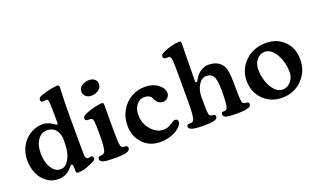

<svg xmlns="http://www.w3.org/2000/svg" viewBox="-76 -1136 2608 1577"><g transform="rotate(-20 1227.5 -348.0)"><path d="M31.7 -220.2Q31.7 -271.5 50 -316.2Q68.4 -360.8 98.6 -391.1Q128.9 -421.4 168.2 -438.7Q207.5 -456.1 249.5 -456.1Q298.3 -456.1 340.8 -424.3Q344.2 -422.4 348.4 -419.4Q352.5 -416.5 354.5 -415.3Q356.4 -414.1 358.6 -413.1Q360.8 -412.1 363.3 -412.1Q370.1 -412.1 370.1 -424.8V-471.7Q370.1 -601.1 364.3 -621.1Q360.4 -632.3 347.7 -633.8Q343.8 -634.3 333.7 -631.8Q323.7 -629.4 315.9 -630.4Q308.6 -630.9 304 -636.2Q299.3 -641.6 299.3 -651.4Q299.3 -662.1 307.1 -669.4Q314.9 -676.8 333 -683.1Q363.8 -694.3 408.7 -703.6Q453.6 -712.9 474.1 -712.9Q489.3 -712.9 489.3 -692.4Q489.3 -689 486.3 -616.5Q483.4 -543.9 483.4 -446.8V-301.8Q483.4 -237.8 484.1 -171.9Q484.9 -106 484.9 -104.5Q484.9 -90.8 490.2 -80.1Q495.6 -69.3 505.4 -67.4Q514.2 -65.9 522.5 -68.8Q530.8 -71.8 537.6 -70.8Q554.2 -67.4 554.2 -49.3Q554.2 -27.3 490.7 -5.9Q438 17.1 396.5 17.1Q382.8 17.1 378.7 13.2Q374.5 9.3 374 -4.4Q374 -9.8 373.8 -19.5Q373.5 -29.3 373.5 -35.6Q373.5 -62.5 360.4 -62.5Q357.9 -62.5 355.2 -60.8Q352.5 -59.1 350.3 -56.6Q348.1 -54.2 343.3 -48.3Q338.4 -42.5 334 -37.6Q287.6 12.7 222.2 12.7Q165.5 12.7 121.6 -19.3Q77.6 -51.3 54.7 -104Q31.7 -156.7 31.7 -220.2ZM266.6 -57.6Q310.1 -57.6 339.6 -109.4Q369.1 -161.1 370.1 -232.4L371.1 -276.4Q371.6 -327.6 344.2 -362.3Q316.9 -397 266.6 -397Q219.7 -397 187.5 -354Q155.3 -311 155.3 -236.3Q155.3 -160.2 186.5 -108.9Q217.8 -57.6 266.6 -57.6Z M642.6 -599.1Q642.6 -630.4 670.4 -648.4Q698.2 -666.5 733.9 -666.5Q763.2 -666.5 781.5 -650.4Q799.8 -634.3 799.8 -607.9Q799.8 -577.1 772.7 -557.9Q745.6 -538.6 708.5 -538.6Q680.7 -538.6 661.6 -555.2Q642.6 -571.8 642.6 -599.1ZM663.1 -203.6V-235.8Q663.1 -310.5 659.4 -333.7Q655.8 -356.9 641.6 -360.4Q633.3 -362.3 621.6 -361.6Q609.9 -360.8 606 -361.8Q589.8 -365.7 589.8 -382.3Q589.8 -395 598.6 -402.3Q607.4 -409.7 633.8 -420.9Q660.2 -432.1 703.6 -442.1Q747.1 -452.1 766.1 -452.1Q775.9 -452.1 779.3 -447.3Q782.7 -442.4 782.7 -430.7Q782.7 -425.8 782.5 -383.3Q782.2 -340.8 782.2 -252V-208.5Q782.2 -100.6 790 -74.7Q794.9 -57.1 809.6 -54.7Q814.9 -53.7 823 -53.2Q831.1 -52.7 835.4 -51.3Q849.6 -46.4 849.6 -31.7Q849.6 -10.7 819.8 -0.7Q790 9.3 717.8 9.3Q646.5 9.3 617.2 1.2Q587.9 -6.8 587.9 -27.3Q587.9 -45.4 600.1 -48.8Q605 -50.3 614 -50.5Q623 -50.8 627 -51.8Q634.3 -53.2 641.4 -59.1Q648.4 -64.9 651.4 -73.2Q663.1 -106 663.1 -203.6Z M1144.5 -457.5Q1212.9 -457.5 1258.3 -422.9Q1303.7 -388.2 1303.7 -345.2Q1303.7 -326.7 1288.1 -308.6Q1272.5 -290.5 1248.5 -290.5Q1222.2 -290.5 1206.3 -302Q1190.4 -313.5 1178.7 -338.4Q1173.8 -350.1 1169.2 -357.4Q1164.6 -364.7 1149.4 -372.3Q1134.3 -379.9 1111.3 -379.9Q1072.8 -379.9 1044.7 -346.4Q1016.6 -313 1016.6 -256.8Q1016.6 -184.1 1063.5 -128.9Q1110.4 -73.7 1171.4 -73.7Q1198.2 -73.7 1220.5 -84.7Q1242.7 -95.7 1258.8 -106.7Q1274.9 -117.7 1286.6 -117.7Q1310.1 -117.7 1310.1 -91.3Q1310.1 -76.7 1295.2 -58.6Q1280.3 -40.5 1255.4 -24.7Q1230.5 -8.8 1192.9 2Q1155.3 12.7 1114.7 12.7Q1019.5 12.7 961.2 -49.8Q902.8 -112.3 902.8 -208Q902.8 -279.8 936.8 -337.6Q970.7 -395.5 1025.6 -426.5Q1080.6 -457.5 1144.5 -457.5Z M1439 -216.3V-468.3Q1439 -560.5 1435.3 -587.9Q1431.6 -615.2 1418 -618.7Q1409.7 -620.6 1398.4 -620.1Q1387.2 -619.6 1382.3 -620.6Q1366.2 -624 1366.2 -641.6Q1366.2 -652.3 1372.8 -658.9Q1379.4 -665.5 1398.9 -674.8Q1425.3 -687.5 1467.3 -698.2Q1509.3 -709 1534.7 -709Q1544.9 -709 1549.1 -704.6Q1553.2 -700.2 1553.2 -689Q1553.2 -681.6 1551 -542.7Q1548.8 -403.8 1548.8 -368.2Q1548.8 -347.7 1557.6 -347.7Q1559.6 -347.7 1561.3 -348.4Q1563 -349.1 1564.9 -351.6Q1566.9 -354 1567.9 -355.5Q1568.8 -356.9 1571.3 -361.6Q1573.7 -366.2 1575.2 -368.7Q1594.7 -404.8 1627.7 -427Q1660.6 -449.2 1694.8 -449.2Q1775.9 -449.2 1812.5 -399.4Q1832.5 -372.1 1838.1 -332.8Q1843.8 -293.5 1843.8 -210.9Q1843.8 -93.8 1850.1 -72.3Q1854.5 -55.2 1868.2 -51.8Q1874.5 -50.3 1882.3 -49.8Q1890.1 -49.3 1893.1 -48.8Q1907.2 -44.9 1907.2 -30.8Q1907.2 -19 1898.9 -11Q1890.6 -2.9 1862.3 2.7Q1834 8.3 1784.7 8.3Q1715.3 8.3 1690.2 1Q1665 -6.3 1665 -26.4Q1665 -43.5 1677.2 -46.4Q1680.2 -46.9 1689 -46.6Q1697.8 -46.4 1700.7 -47.9Q1713.9 -51.3 1718.8 -67.9Q1729.5 -101.1 1729.5 -210.4Q1729.5 -242.2 1727.8 -264.4Q1726.1 -286.6 1721.4 -307.6Q1716.8 -328.6 1708.3 -341.1Q1699.7 -353.5 1685.3 -360.8Q1670.9 -368.2 1650.9 -368.2Q1609.4 -368.2 1581.8 -324.5Q1554.2 -280.8 1554.2 -215.3Q1554.2 -91.8 1559.6 -70.3Q1563.5 -52.2 1578.1 -49.8Q1584 -48.3 1591.1 -47.6Q1598.1 -46.9 1602.1 -45.9Q1606.4 -44.4 1610.4 -40Q1614.3 -35.6 1614.3 -29.8Q1614.3 -8.8 1587.6 -0.5Q1561 7.8 1487.3 7.8Q1421.4 7.8 1392.6 -1.2Q1363.8 -10.3 1363.8 -28.8Q1363.8 -44.4 1375 -46.4Q1379.4 -47.9 1389.9 -48.1Q1400.4 -48.3 1404.8 -49.3Q1421.4 -52.7 1427.7 -71.3Q1439 -101.1 1439 -216.3Z M1948.2 -216.3Q1948.2 -316.9 2020.5 -386.5Q2092.8 -456.1 2201.7 -456.1Q2298.8 -456.1 2360.8 -394.3Q2422.9 -332.5 2422.9 -232.9Q2422.9 -128.9 2352.8 -57.9Q2282.7 13.2 2177.7 13.2Q2079.1 13.2 2013.7 -52Q1948.2 -117.2 1948.2 -216.3ZM2201.7 -48.8Q2245.1 -48.8 2275.1 -82.5Q2305.2 -116.2 2305.2 -166.5Q2305.2 -217.3 2288.8 -268.3Q2272.5 -319.3 2240.5 -355.2Q2208.5 -391.1 2169.9 -391.1Q2127.9 -391.1 2098.9 -357.4Q2069.8 -323.7 2069.8 -271Q2069.8 -218.8 2086.4 -168Q2103 -117.2 2134 -83Q2165 -48.8 2201.7 -48.8Z"/></g></svg>

Font: Cooper* SemiBold
Style: Regular
Weight: 600
Designer: Owen Earl
Foundry: indestructible type*
Version: Version 0.001